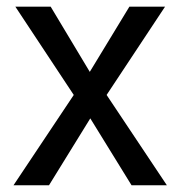

<svg xmlns="http://www.w3.org/2000/svg" viewBox="-20 -548 536 568"><path d="M245.6 -335.4 362.8 -528.3H468.3L295.4 -267.1L473.6 0H369.1L247.1 -197.8L125 0H20L198.2 -267.1L25.4 -528.3H129.9Z"/></svg>

Font: RobotoDraft
Style: Regular
Weight: 400
Designer: Google
Foundry: Google
Version: Version 2.000988-w1; 2014